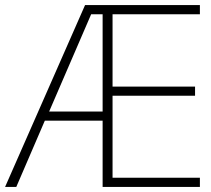

<svg xmlns="http://www.w3.org/2000/svg" viewBox="-21 -734 828 754"><path d="M764 0H382V-260H155L43 0H-1L313 -714H764V-678H421V-394H745V-358H421V-36H764ZM172 -296H382V-678H337Z"/></svg>

Font: Noto Sans Cham ExtraLight
Style: Regular
Weight: 250
Version: Version 2.002